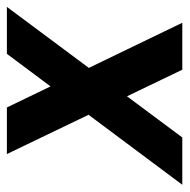

<svg xmlns="http://www.w3.org/2000/svg" viewBox="-36 -520 537 544"><g transform="rotate(-90 232.0 -248.5)"><path d="M199 -497 439 0H306L67 -497ZM351 -497H484L114 0H-20Z"/></g></svg>

Font: Rosario
Style: Italic
Weight: 400
Italic angle: -8.05°
Designer: Hector Gatti
Foundry: Omnibus Type
Version: Version 1.201